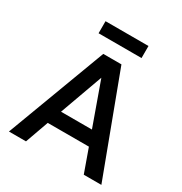

<svg xmlns="http://www.w3.org/2000/svg" viewBox="-203 -1049 1139 1200"><g transform="rotate(30 366.5 -449.5)"><path d="M700 0H573L513 -168H216L156 0H33L301 -715H432ZM253 -270H476L365 -580ZM521 -812H211V-899H521Z"/></g></svg>

Font: Wix Madefor Text SemiBold
Style: Regular
Weight: 600
Designer: Dalton Maag Ltd
Foundry: Dalton Maag Ltd
Version: Version 3.100